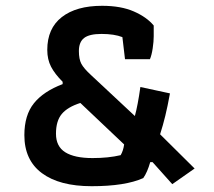

<svg xmlns="http://www.w3.org/2000/svg" viewBox="-20 -626 737 662"><path d="M64 -160Q64 -229 97 -270Q130 -311 196 -336V-344Q169 -371 156 -396Q143 -421 143 -454Q143 -528 193 -567Q243 -606 332 -606Q397 -606 441.5 -586.5Q486 -567 510 -538V-501Q510 -483 506.5 -459.5Q503 -436 497 -422H411L402 -498Q374 -509 330 -509Q288 -509 270 -495Q252 -481 252 -450Q252 -422 260.5 -406Q269 -390 294 -367L445 -226Q455 -262 464 -326L566 -304Q558 -260 550 -227Q542 -194 532 -163L651 -45L574 9L506 -67H498Q488 -32 474 -12Q412 16 296 16Q185 16 124.5 -29Q64 -74 64 -160ZM396 -91Q405 -106 408 -128L257 -271Q213 -257 193 -233Q173 -209 173 -165Q173 -121 205 -101Q237 -81 299 -81Q354 -81 396 -91Z"/></svg>

Font: Athiti SemiBold
Style: Regular
Weight: 600
Designer: CadsonDemak Team
Foundry: CadsonDemak
Version: Version 1.032